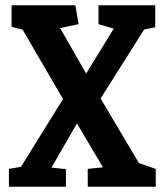

<svg xmlns="http://www.w3.org/2000/svg" viewBox="-20 -711 630 731"><path d="M14 0V-68L60 -76L220 -334L66 -598L24 -609V-691H267L279 -619L209 -604L308 -431L413 -602L355 -619V-691H571V-607L529 -599L363 -336L509 -90L573 -68V0H314V-68L372 -74L273 -241L176 -73L231 -67V0Z"/></svg>

Font: Kreon SemiBold
Style: Regular
Weight: 600
Designer: Julia Petretta
Foundry: Julia Petretta and Eli Heuer
Version: Version 2.002